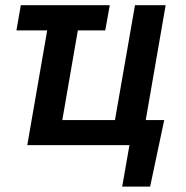

<svg xmlns="http://www.w3.org/2000/svg" viewBox="-20 -548 704 725"><path d="M158.2 -433.1H42L58.6 -528.3H394.5L377.4 -433.1H273.9L215.3 -94.7H414.1L489.7 -528.3H605.5L530.3 -94.7H600.1L546.9 156.7H441.4L468.8 0H83Z"/></svg>

Font: Roboto Medium
Style: Italic
Weight: 500
Italic angle: -12°
Designer: Google
Version: Version 2.134; 2016